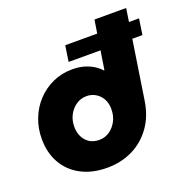

<svg xmlns="http://www.w3.org/2000/svg" viewBox="-131 -855 971 990"><g transform="rotate(-20 354.5 -359.5)"><path d="M291 -570 304 -657H709L696 -570ZM293 11Q211 11 150.5 -21Q90 -53 57.5 -110.5Q25 -168 25 -244Q25 -302 45 -353.5Q65 -405 101.5 -444Q138 -483 187 -505.5Q236 -528 294 -528Q336 -528 366.5 -517.5Q397 -507 417 -493Q437 -479 446 -467H450L491 -730H665L592 -254Q580 -169 538 -110Q496 -51 433 -20Q370 11 293 11ZM303 -138Q335 -138 360 -155.5Q385 -173 400 -201.5Q415 -230 415 -267Q415 -301 400.5 -325Q386 -349 364 -361Q342 -373 317 -373Q285 -373 259.5 -355.5Q234 -338 219 -309.5Q204 -281 204 -246Q204 -215 216 -190.5Q228 -166 250 -152Q272 -138 303 -138Z"/></g></svg>

Font: MuseoModerno Thin ExtraBold
Style: Italic
Weight: 800
Italic angle: -9°
Version: Version 1.003